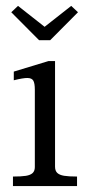

<svg xmlns="http://www.w3.org/2000/svg" viewBox="-20 -626 303 646"><path d="M97.2 -63.9V-324.1Q97.2 -345.9 92.1 -354.6Q87 -363.4 72.4 -363.6Q57.9 -363.8 26.4 -355.9V-385.1L143 -420.5H165.2V-65.4Q165.2 -51.2 172.7 -44.2Q180.1 -37.2 195.4 -34.6Q210.8 -32 239.2 -32V0H23.6V-32Q51.8 -32 67.1 -34.4Q82.4 -36.9 89.8 -43.8Q97.2 -50.8 97.2 -63.9ZM111.4 -490.8 17.9 -584.8 40.6 -606.2 130.1 -535.8 219.6 -606.2 242.4 -584.8 148.9 -490.8Z"/></svg>

Font: Didactic
Style: Regular
Weight: 400
Designer: Tyler Finck
Foundry: Etcetera Type Co
Version: Version 3.007;FEAKit 1.0